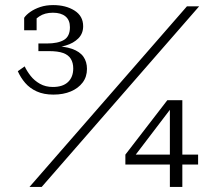

<svg xmlns="http://www.w3.org/2000/svg" viewBox="-20 -735 862 755"><path d="M188 -393Q159 -393 137 -405.5Q115 -418 100.5 -436.5Q86 -455 77 -474L50 -455Q61 -430 79 -409Q97 -388 124.5 -375.5Q152 -363 190 -363Q229 -363 258.5 -375.5Q288 -388 305 -410.5Q322 -433 322 -464Q322 -492 308 -512Q294 -532 263 -543Q232 -554 180 -554L171 -547Q208 -547 238.5 -556Q269 -565 288 -584Q307 -603 307 -632Q307 -672 273 -693.5Q239 -715 189 -715Q161 -715 138.5 -707.5Q116 -700 99.5 -688.5Q83 -677 75 -665V-616H124V-673Q117 -672 112.5 -667.5Q108 -663 105.5 -655.5Q103 -648 102 -637Q113 -656 134.5 -670.5Q156 -685 188 -685Q220 -685 237.5 -670.5Q255 -656 255 -628Q255 -592 231.5 -578Q208 -564 164 -564H131V-534H172Q208 -534 228.5 -526.5Q249 -519 258.5 -503.5Q268 -488 268 -466Q268 -432 247.5 -412.5Q227 -393 188 -393ZM715 -710H763L144 0H96ZM473 -88V-127L638 -341H673L657 -315L494 -101L499 -127H759V-88ZM697 0H648V-324L656 -341H697Z"/></svg>

Font: Roboto Serif 36pt ExtraLight
Style: Regular
Weight: 250
Designer: Greg Gazdowicz
Foundry: Commercial Type
Version: Version 1.008